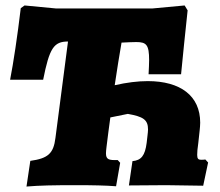

<svg xmlns="http://www.w3.org/2000/svg" viewBox="-20 -678 807 703"><path d="M732 -94C726 -93 720 -93 716 -93C706 -93 702 -97 702 -111C702 -121 703 -134 706 -154L711 -200C712 -210 713 -220 713 -229C713 -327 641 -381 521 -381C485 -381 444 -376 400 -366C409 -424 417 -478 425 -522C447 -523 465 -524 479 -524C516 -524 526 -514 526 -458C526 -444 525 -427 524 -406H643C649 -466 658 -559 667 -640L656 -658L538 -647H185L70 -658L56 -648C44 -547 29 -447 17 -386H138C161 -502 177 -526 229 -526L183 -173C176 -116 156 -98 91 -89L77 5C126 1 173 0 259 0C318 0 369 1 405 4L420 -82L411 -92C378 -91 368 -94 368 -117C368 -123 369 -131 370 -140C374 -174 379 -211 384 -248L448 -261C504 -251 522 -240 522 -204C522 -198 521 -190 520 -181L517 -155C511 -108 497 -91 465 -88L452 1C493 1 555 0 588 0L724 2L742 -83Z"/></svg>

Font: Alegreya SC Black
Style: Italic
Weight: 900
Italic angle: -7°
Designer: Juan Pablo del Peral
Foundry: Huerta Tipografica
Version: Version 2.007;PS 002.007;hotconv 1.0.88;makeotf.lib2.5.64775